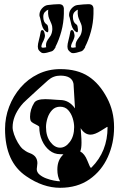

<svg xmlns="http://www.w3.org/2000/svg" viewBox="-20 -882 577 914"><path d="M266 12Q185 12 105 -43Q4 -111 4 -268Q4 -323 23.5 -374Q43 -425 78 -465.5Q113 -506 161.5 -529.5Q210 -553 267 -553Q348 -553 401 -518.5Q454 -484 490 -415Q506 -385 514.5 -350.5Q523 -316 523 -276Q523 -200 493 -134Q463 -68 405.5 -28Q348 12 266 12ZM266 -19Q253 -41 253 -75Q253 -121 282 -147Q277 -148 273 -148Q269 -148 266 -148Q238 -148 215.5 -166Q193 -184 180 -213.5Q167 -243 167 -277Q167 -281 158 -285.5Q149 -290 139 -295.5Q129 -301 126 -307Q123 -315 123 -326Q123 -361 143 -393Q154 -410 196 -410Q206 -410 220.5 -409Q235 -408 248.5 -407Q262 -406 266 -406Q309 -406 337 -366Q335 -395 333.5 -424.5Q332 -454 330 -483Q323 -522 267 -522Q234 -522 209 -500Q184 -478 159 -455Q129 -427 108.5 -408.5Q88 -390 80 -379Q40 -328 40 -276Q40 -262 47 -242Q54 -222 65 -203Q76 -184 88 -173Q94 -168 102.5 -162.5Q111 -157 122 -153Q158 -140 158 -105Q158 -100 156.5 -90.5Q155 -81 155 -77Q155 -62 168 -51Q181 -40 199.5 -33Q218 -26 236.5 -22.5Q255 -19 266 -19ZM266 -179Q292 -179 312.5 -206.5Q333 -234 333 -277Q333 -297 326 -319.5Q319 -342 304.5 -358Q290 -374 266 -374Q243 -374 228 -358Q213 -342 206 -319.5Q199 -297 199 -277Q199 -234 219.5 -206.5Q240 -179 266 -179ZM413 -83Q414 -83 416 -85Q492 -161 492 -276Q492 -278 490 -278Q490 -278 461 -260Q431 -241 411 -241Q383 -241 364 -272Q365 -255 366.5 -237.5Q368 -220 368 -203Q368 -175 362 -161Q383 -150 396 -117Q409 -83 413 -83ZM329 -629Q323 -629 319 -631Q303 -642 302 -652Q302 -654 301.5 -656.5Q301 -659 301 -661Q301 -672 306 -690.5Q311 -709 315 -732Q316 -737 321 -739H322Q331 -739 334 -719Q334 -718 334.5 -716.5Q335 -715 335 -713Q335 -706 332.5 -699.5Q330 -693 328 -688Q322 -677 320 -670.5Q318 -664 318 -660Q318 -654 329 -655L341 -657Q340 -660 340 -663Q340 -666 340 -668Q340 -676 343.5 -684Q347 -692 357 -705Q368 -718 370 -740V-747Q370 -759 366 -768Q358 -785 354.5 -795Q351 -805 351 -809Q350 -813 350 -816.5Q350 -820 350 -824Q350 -827 350 -830.5Q350 -834 351 -836Q342 -833 334.5 -824.5Q327 -816 327 -802Q327 -776 343 -766Q349 -763 350 -750Q351 -746 351 -743Q351 -740 351 -737Q351 -726 344 -729Q327 -738 320 -763Q315 -787 312 -797Q309 -807 309 -805Q307 -826 320 -841Q333 -856 348 -858Q365 -860 377 -861Q389 -862 398 -862Q402 -862 405.5 -862Q409 -862 411 -861Q423 -858 425 -843V-816Q424 -773 413 -732.5Q402 -692 385 -659V-655H384Q376 -641 368 -638Q341 -629 329 -629ZM188 -629Q182 -629 178 -631Q162 -642 161 -652Q161 -654 160.5 -656.5Q160 -659 160 -661Q160 -672 165 -690.5Q170 -709 174 -732Q175 -737 180 -739H181Q190 -739 193 -719Q193 -718 193.5 -716.5Q194 -715 194 -713Q194 -706 191.5 -699.5Q189 -693 187 -688Q181 -677 179 -670.5Q177 -664 177 -660Q177 -654 188 -655L200 -657Q199 -660 199 -663Q199 -666 199 -668Q199 -676 202.5 -684Q206 -692 216 -705Q227 -718 229 -740V-747Q229 -759 225 -768Q217 -785 213.5 -795Q210 -805 210 -809Q209 -813 209 -816.5Q209 -820 209 -824Q209 -827 209 -830.5Q209 -834 210 -836Q201 -833 193.5 -824.5Q186 -816 186 -802Q186 -776 202 -766Q208 -763 209 -750Q210 -746 210 -743Q210 -740 210 -737Q210 -726 203 -729Q186 -738 179 -763Q174 -787 171 -797Q168 -807 168 -805Q166 -826 179 -841Q192 -856 207 -858Q224 -860 236 -861Q248 -862 257 -862Q261 -862 264.5 -862Q268 -862 270 -861Q282 -858 284 -843V-816Q283 -773 272 -732.5Q261 -692 244 -659V-655H243Q235 -641 227 -638Q200 -629 188 -629Z"/></svg>

Font: Moo Lah Lah
Style: Regular
Weight: 400
Designer: Robert E. Leuschke
Foundry: Robert E. Leuschke
Version: Version 1.010; ttfautohint (v1.8.3)